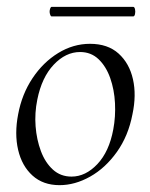

<svg xmlns="http://www.w3.org/2000/svg" viewBox="-20 -527 438 561"><path d="M154 14Q106 14 75 -14Q44 -42 33 -89Q22 -136 33 -193Q44 -252 75 -298.5Q106 -345 150 -372Q194 -399 243 -399Q295 -399 326.5 -370.5Q358 -342 368.5 -295.5Q379 -249 367 -193Q355 -130 321.5 -83Q288 -36 243.5 -11Q199 14 154 14ZM189 -11Q230 -11 264.5 -47.5Q299 -84 311 -149Q318 -186 316 -225.5Q314 -265 302 -299Q290 -333 268 -354Q246 -375 214 -375Q172 -375 137 -338Q102 -301 89 -236Q81 -197 84 -158Q87 -119 99.5 -85.5Q112 -52 134.5 -31.5Q157 -11 189 -11ZM131 -479Q128 -479 126 -486Q124 -493 126 -500Q128 -507 131 -507H369Q373 -507 374.5 -500Q376 -493 374.5 -486Q373 -479 369 -479Z"/></svg>

Font: Cormorant
Style: Italic
Weight: 400
Italic angle: -10°
Designer: Christian Thalmann (Catharsis Fonts)
Foundry: Catharsis Fonts
Version: Version 4.000